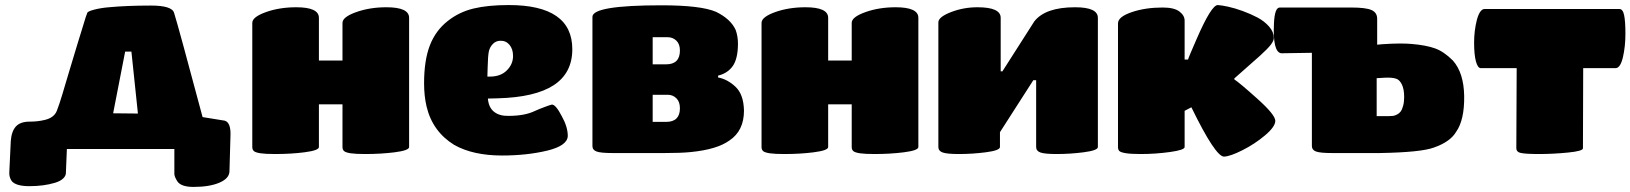

<svg xmlns="http://www.w3.org/2000/svg" viewBox="-20 -609 6488 764"><path d="M478 -403.8 430.2 -158.2 528.8 -157.2 502.9 -403.8ZM673.8 -16.1H246.1L242.2 79.1Q242.2 90.8 231.2 101.3Q220.2 111.8 199.2 118.2Q154.3 131.8 97.2 131.8Q43.9 131.8 26.9 111.8Q15.6 96.2 17.1 75.2L22.9 -47.9Q25.9 -86.9 43.5 -106Q61 -125 98.1 -125Q130.4 -125 158.2 -131.8Q195.3 -140.6 206.1 -168Q216.3 -194.3 227.5 -231.7Q238.8 -269 256.6 -329.3Q274.4 -389.6 290 -439.9Q298.3 -465.8 307.4 -496.1Q316.4 -526.4 321 -540.5Q325.7 -554.7 327.1 -557.1Q327.6 -563.5 354.7 -570.6Q381.8 -577.6 413.1 -580.1Q484.9 -586.9 580.1 -586.9Q665.5 -586.9 672.9 -557.1Q689.5 -504.9 786.1 -143.1Q831.5 -135.3 874 -128.9Q899.9 -121.6 897 -65.9L893.1 71.8Q893.1 100.6 853.5 117.7Q814 134.8 750 134.8Q699.7 134.8 685.1 111.8Q673.8 93.3 673.8 83Z M983.9 -23.9V-518.1Q983.9 -541.5 1038.6 -561Q1092.3 -580.1 1158.7 -580.1Q1249 -580.1 1249 -538.1V-368.2H1342.8V-518.1Q1342.8 -541.5 1397.9 -561Q1451.7 -580.1 1517.6 -580.1Q1607.9 -580.1 1607.9 -538.1V-23.9Q1607.9 -10.3 1549.8 -2.9Q1495.1 3.9 1433.6 3.9Q1395.5 3.9 1375.7 1Q1356 -2 1349.4 -7.6Q1342.8 -13.2 1342.8 -23.9V-193.8H1249V-23.9Q1249 -10.3 1190.9 -2.9Q1137.7 3.9 1074.7 3.9Q1036.6 3.9 1016.8 1Q997.1 -2 990.5 -7.6Q983.9 -13.2 983.9 -23.9Z M2021.5 -386.2Q2021.5 -414.1 2007.1 -430.9Q1992.7 -447.8 1970.2 -446.8Q1953.1 -446.3 1941.2 -434.1Q1929.2 -421.9 1925.3 -404.8Q1921.4 -386.7 1920.4 -339.8L1919.4 -304.2H1929.2Q1972.2 -304.2 1996.8 -328.9Q2021.5 -353.5 2021.5 -386.2ZM1960.4 -217.8 1921.4 -216.8Q1924.3 -181.2 1946 -164.1Q1967.8 -147 2003.4 -147.9Q2067.4 -147.9 2107.4 -167Q2125.5 -175.3 2149.4 -184.1Q2173.3 -192.9 2176.3 -192.9Q2191.4 -192.9 2215.3 -147Q2239.3 -104 2239.3 -67.9Q2237.8 -29.3 2158.2 -9.8Q2076.7 9.8 1977.5 9.8Q1862.8 9.8 1787.6 -32.2Q1700.7 -85.9 1677.2 -186Q1667.5 -227.1 1667.5 -277.8Q1667.5 -368.7 1690.4 -428.2Q1713.4 -487.8 1762.2 -525.9Q1806.6 -561 1864 -575Q1921.4 -588.9 2004.4 -588.9Q2257.3 -588.9 2257.3 -413.1Q2257.3 -318.4 2183.3 -270Q2109.4 -221.7 1960.4 -217.8Z M2837.4 -308.1V-300.8Q2875.5 -293.5 2907.2 -263.2Q2939 -232.9 2940.4 -168.9Q2940.4 -88.4 2882.3 -49.8Q2833 -14.2 2728.5 -3.9Q2689.9 0 2625.5 0H2417.5Q2370.6 0 2354 -6.1Q2337.4 -12.2 2337.4 -27.8V-542Q2337.4 -587.9 2612.3 -587.9Q2768.6 -587.9 2829.1 -562Q2887.2 -533.7 2907.2 -490.2Q2916.5 -464.8 2916.5 -434.1Q2916 -375 2895.8 -346.2Q2875.5 -317.4 2837.4 -308.1ZM2577.1 -353H2630.4Q2685.5 -353 2685.5 -408.2Q2685.5 -433.6 2671.4 -447.3Q2657.2 -460.9 2637.2 -460.9H2577.1ZM2577.1 -231.9V-124H2630.4Q2685.5 -124 2685.5 -178.2Q2685.5 -204.1 2671.4 -218Q2657.2 -231.9 2637.2 -231.9Z M3010.3 -23.9V-518.1Q3010.3 -541.5 3064.9 -561Q3118.7 -580.1 3185.1 -580.1Q3275.4 -580.1 3275.4 -538.1V-368.2H3369.1V-518.1Q3369.1 -541.5 3424.3 -561Q3478 -580.1 3543.9 -580.1Q3634.3 -580.1 3634.3 -538.1V-23.9Q3634.3 -10.3 3576.2 -2.9Q3521.5 3.9 3460 3.9Q3421.9 3.9 3402.1 1Q3382.3 -2 3375.7 -7.6Q3369.1 -13.2 3369.1 -23.9V-193.8H3275.4V-23.9Q3275.4 -10.3 3217.3 -2.9Q3164.1 3.9 3101.1 3.9Q3063 3.9 3043.2 1Q3023.4 -2 3016.8 -7.6Q3010.3 -13.2 3010.3 -23.9Z M3968.8 -325.2 4095.7 -523.9Q4139.6 -580.1 4257.8 -580.1Q4348.6 -580.1 4348.6 -538.1V-23.9Q4348.6 -10.3 4291 -2.9Q4237.8 3.9 4184.6 3.9Q4137.2 3.9 4120.1 -2.2Q4103 -8.3 4103 -23.9V-290H4091.8L3959 -83V-23.9Q3959 -10.3 3901.9 -2.9Q3848.6 3.9 3795.9 3.9Q3748.5 3.9 3731.2 -2.2Q3713.9 -8.3 3713.9 -23.9V-520Q3713.9 -541.5 3764.6 -561Q3814 -580.1 3869.6 -580.1Q3961.9 -580.1 3961.9 -538.1V-325.2Z M4891.6 -296.9V-293Q4911.6 -280.3 4982.4 -216.8Q5054.7 -152.3 5054.7 -127.9Q5054.2 -104.5 5013.7 -70.3Q4973.1 -36.1 4924.3 -11.5Q4875.5 13.2 4850.6 14.2Q4816.4 14.2 4720.7 -182.1L4693.8 -168V-23.9Q4693.8 -12.2 4636.2 -4.2Q4578.6 3.9 4518.6 3.9Q4479.5 3.9 4459.2 0.5Q4439 -2.9 4433.8 -8.3Q4428.7 -13.7 4428.7 -23.9V-516.1Q4428.7 -542 4482.9 -560.5Q4537.1 -579.1 4606.4 -579.1Q4652.3 -579.1 4673.1 -563.2Q4693.8 -547.4 4693.8 -526.9V-372.1H4707.5Q4708.5 -378.4 4741.7 -454.1Q4800.3 -588.9 4825.7 -588.9Q4841.8 -587.9 4867.4 -582.3Q4893.1 -576.7 4924.8 -565.2Q4956.5 -553.7 4984.1 -539.1Q5011.7 -524.4 5030.3 -502.9Q5048.8 -481.4 5048.8 -458Q5048.8 -446.8 5036.6 -430.9Q5024.4 -415 4993.7 -387.2Z M5460 -534.2V-431.2L5481 -433.1Q5553.2 -438 5597.2 -434.1Q5654.8 -429.2 5690.2 -416.5Q5725.6 -403.8 5761.2 -368.2Q5804.7 -319.3 5806.2 -227.1Q5807.6 -131.3 5773.9 -84Q5751 -44.9 5686 -22Q5635.3 -2.9 5470.2 0H5280.3Q5233.4 0 5216.8 -6.1Q5200.2 -12.2 5200.2 -27.8V-398.9Q5089.8 -397 5078.1 -397Q5043.9 -401.9 5049.3 -516.1Q5052.2 -579.1 5072.3 -579.1H5356.9Q5414.6 -579.1 5437.3 -569.1Q5460 -559.1 5460 -534.2ZM5458 -297.9V-147H5508.3Q5517.1 -147 5523.7 -147.9Q5530.3 -148.9 5539.1 -153.3Q5547.9 -157.7 5553.5 -165.3Q5559.1 -172.9 5563.2 -187.7Q5567.4 -202.6 5567.4 -223.1Q5567.4 -254.4 5558.1 -273.2Q5548.8 -292 5535.2 -295.9Q5519.5 -301.3 5490.2 -299.8Z M6013.7 -19 6015.1 -337.9H5872.1Q5860.4 -337.9 5853 -364.5Q5845.7 -391.1 5845.7 -439.9Q5845.7 -486.8 5856.9 -530.8Q5868.7 -573.2 5887.7 -573.2H6423.8Q6437.5 -573.2 6442.6 -549.1Q6447.8 -524.9 6447.8 -474.1Q6447.8 -424.3 6438 -381.8Q6427.7 -337.9 6408.7 -337.9H6279.8L6278.8 -19Q6278.8 -7.8 6219.7 -2Q6161.1 3.9 6103 3.9Q6047.4 3.9 6028.8 -1Q6013.7 -5.4 6013.7 -19Z"/></svg>

Font: GGS TheRock Black
Style: Regular
Weight: 900
Designer: Rodrigo Fuenzalida (2012); Goodgame Studios (2014)
Foundry: Rodrigo Fuenzalida,2012;  GGS,2014
Version: Version 1.002 | FøM Mod